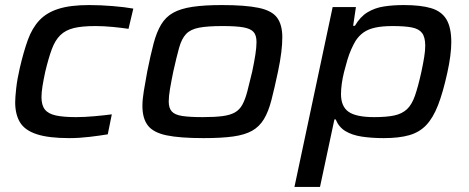

<svg xmlns="http://www.w3.org/2000/svg" viewBox="-20 -538 1854 759"><path d="M254 8Q172 8 125 -7.5Q78 -23 59 -54.5Q40 -86 40 -134Q40 -152 44 -188.5Q48 -225 58 -268Q73 -333 90 -380Q107 -427 135.5 -457.5Q164 -488 211 -503Q258 -518 332 -518Q377 -518 425.5 -514Q474 -510 507 -504L488 -424Q462 -428 426 -431.5Q390 -435 357 -435Q304 -435 271.5 -427Q239 -419 218.5 -399Q198 -379 185 -344Q172 -309 159 -255Q152 -223 148 -197.5Q144 -172 144 -154Q144 -122 157.5 -105Q171 -88 201 -81.5Q231 -75 281 -75Q313 -75 352.5 -78.5Q392 -82 422 -86L406 -7Q376 -2 334.5 3Q293 8 254 8Z M785 8Q691 8 638.5 -3Q586 -14 564.5 -42Q543 -70 543 -119Q543 -145 548.5 -178Q554 -211 562 -255Q575 -320 587 -365.5Q599 -411 617 -441Q635 -471 664.5 -487.5Q694 -504 741 -511Q788 -518 857 -518Q950 -518 1002.5 -507Q1055 -496 1075.5 -468Q1096 -440 1096 -391Q1096 -364 1092 -331Q1088 -298 1079 -255Q1065 -189 1053 -142.5Q1041 -96 1023 -66.5Q1005 -37 976.5 -21Q948 -5 902 1.5Q856 8 785 8ZM781 -75Q829 -75 859.5 -79Q890 -83 908.5 -93.5Q927 -104 938 -124Q949 -144 957.5 -176Q966 -208 977 -255Q985 -293 989.5 -322Q994 -351 994 -372Q994 -399 982 -412Q970 -425 941.5 -430Q913 -435 860 -435Q800 -435 766.5 -428.5Q733 -422 715.5 -403.5Q698 -385 688 -349Q678 -313 665 -255Q657 -216 652 -186.5Q647 -157 647 -137Q647 -111 659 -97.5Q671 -84 700.5 -79.5Q730 -75 781 -75Z M1144 201 1295 -510H1387L1376 -436H1383Q1404 -472 1433 -489.5Q1462 -507 1498 -512.5Q1534 -518 1576 -518Q1644 -518 1685 -505.5Q1726 -493 1745 -461Q1764 -429 1764 -371Q1764 -347 1760 -316Q1756 -285 1748 -249Q1731 -172 1711.5 -122Q1692 -72 1665 -43.5Q1638 -15 1597.5 -3.5Q1557 8 1497 8Q1449 8 1410 2Q1371 -4 1345 -20Q1319 -36 1307 -66H1302L1245 201ZM1459 -75Q1508 -75 1538.5 -81.5Q1569 -88 1588.5 -106Q1608 -124 1620.5 -160Q1633 -196 1646 -255Q1653 -288 1657 -313Q1661 -338 1661 -357Q1661 -391 1648.5 -407.5Q1636 -424 1608 -429.5Q1580 -435 1532 -435Q1492 -435 1464 -429Q1436 -423 1417.5 -410Q1399 -397 1386 -377Q1378 -364 1369 -344Q1360 -324 1353 -300.5Q1346 -277 1340 -253Q1334 -229 1331 -206.5Q1328 -184 1328 -166Q1328 -117 1358 -96Q1388 -75 1459 -75Z"/></svg>

Font: Saira Expanded Medium
Style: Italic
Weight: 500
Width: 7
Italic angle: -12°
Designer: Hector Gatti with collaboration of the Omnibus-Type team
Foundry: Omnibus-Type
Version: Version 1.101